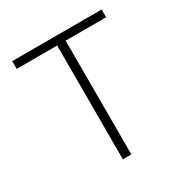

<svg xmlns="http://www.w3.org/2000/svg" viewBox="-160 -815 903 941"><g transform="rotate(-30 291.0 -344.0)"><path d="M267 0V-644H38V-688H544V-644H315V0Z"/></g></svg>

Font: Saira ExtraLight
Style: Regular
Weight: 200
Designer: Hector Gatti with collaboration of the Omnibus-Type team
Foundry: Omnibus-Type
Version: Version 1.100; ttfautohint (v1.8.3)